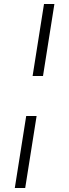

<svg xmlns="http://www.w3.org/2000/svg" viewBox="-20 -740 344 960"><path d="M252 -720 195 -360H143L200 -720ZM163 -160 106 200H54L111 -160Z"/></svg>

Font: Chivo Thin Italic
Style: Regular
Weight: 100
Italic angle: -8.05°
Designer: Hector Gatti
Foundry: Omnibus-Type
Version: Version 1.007